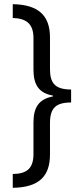

<svg xmlns="http://www.w3.org/2000/svg" viewBox="-20 -737 402 918"><path d="M41 95V161C167 159 219 106 219 1V-149C219 -219 246 -247 320 -247V-309C240 -309 219 -343 219 -407V-558C219 -665 161 -715 41 -717V-651C105 -649 140 -624 140 -555V-405C140 -331 166 -292 233 -280V-276C166 -263 140 -224 140 -151V-1C140 66 111 94 41 95Z"/></svg>

Font: Noto Sans Lao Looped ExtraCondensed
Style: Regular
Weight: 400
Width: 2
Designer: Mark Frömberg, Ben Mitchell
Foundry: The Fontpad Ltd
Version: Version 1.003